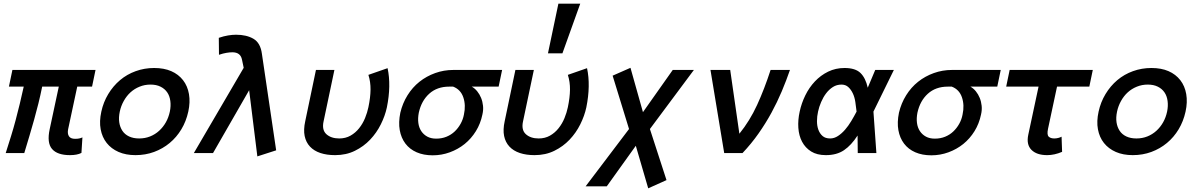

<svg xmlns="http://www.w3.org/2000/svg" viewBox="-20 -838 6591 1051"><path d="M353 -130.9Q348.1 -106.9 357.2 -92.5Q366.2 -78.1 391.1 -78.1Q404.8 -78.1 413.8 -80.1Q422.9 -82 431.2 -85.9L425.8 -1Q402.8 11.2 362.8 11.2Q293.9 11.2 264.9 -22.5Q235.8 -56.2 252 -130.9L301.8 -363.8H210.9Q201.2 -315.9 190.2 -271.5Q179.2 -227.1 167 -183.6Q154.8 -140.1 141.4 -95Q127.9 -49.8 112.8 0H11.2Q26.9 -48.8 40.5 -93Q54.2 -137.2 65.7 -180.7Q77.1 -224.1 88.1 -269Q99.1 -314 109.9 -363.8H28.8L47.9 -455.1H502.9L483.9 -363.8H402.8Z M1010.7 -227.1Q999 -173.8 972.9 -130.4Q946.8 -86.9 908.9 -55.4Q871.1 -23.9 823.5 -6.3Q775.9 11.2 721.7 11.2Q668.9 11.2 628.9 -6.3Q588.9 -23.9 564 -55.4Q539.1 -86.9 531 -130.4Q522.9 -173.8 534.7 -227.1Q545.9 -278.8 572.5 -323Q599.1 -367.2 637 -399.2Q674.8 -431.2 722.9 -448.5Q771 -465.8 823.7 -465.8Q877.9 -465.8 917.5 -448.5Q957 -431.2 981.9 -399.2Q1006.8 -367.2 1014.4 -323Q1022 -278.8 1010.7 -227.1ZM909.7 -227.1Q916 -257.8 912.4 -285.4Q908.7 -313 895.3 -332.5Q881.8 -352.1 858.9 -363.5Q835.9 -375 803.7 -375Q772 -375 743.9 -363.5Q715.8 -352.1 694.3 -332.5Q672.9 -313 657.5 -285.4Q642.1 -257.8 635.7 -227.1Q628.9 -194.8 632.8 -168.5Q636.7 -142.1 649.9 -122.1Q663.1 -102.1 686.5 -91.1Q710 -80.1 741.7 -80.1Q773.9 -80.1 801.5 -91.1Q829.1 -102.1 851.1 -122.1Q873 -142.1 887.9 -168.5Q902.8 -194.8 909.7 -227.1Z M1388.7 18.1 1343.8 -344.2 1146 0H1041L1314 -466.8L1304.7 -511.2Q1296.9 -551.8 1252 -551.8Q1237.8 -551.8 1219.7 -548.8Q1201.7 -545.9 1178.7 -538.1L1177.7 -630.9Q1204.6 -640.1 1228.3 -644Q1252 -647.9 1272 -647.9Q1329.6 -647.9 1367.7 -625.5Q1405.8 -603 1413.6 -543.9L1491.7 -15.1Z M1814.5 11.2Q1768.6 11.2 1733.6 -0.5Q1698.7 -12.2 1676.8 -35.6Q1654.8 -59.1 1647.7 -93.5Q1640.6 -127.9 1650.9 -174.8L1709.5 -455.1H1810.5L1751.5 -174.8Q1740.7 -127 1766.6 -103.5Q1792.5 -80.1 1836.9 -80.1Q1871.6 -80.1 1898.7 -95.5Q1925.8 -110.8 1945.8 -136Q1965.8 -161.1 1978.3 -191.7Q1990.7 -222.2 1996.6 -251Q2007.8 -304.2 2008.3 -347.2Q2008.8 -390.1 1996.6 -428.2L2101.6 -464.8Q2111.8 -418 2110.8 -364Q2109.9 -310.1 2097.7 -250Q2087.9 -204.1 2064.7 -157.5Q2041.5 -110.8 2006.1 -73.5Q1970.7 -36.1 1922.6 -12.5Q1874.5 11.2 1814.5 11.2Z M2562.5 -363.8Q2579.6 -354 2592.5 -337.9Q2605.5 -321.8 2613.5 -302Q2621.6 -282.2 2624 -259Q2626.5 -235.8 2620.6 -210.9Q2610.4 -161.1 2585 -120.1Q2559.6 -79.1 2523.7 -50Q2487.8 -21 2442.6 -4.4Q2397.5 12.2 2348.6 12.2Q2298.8 12.2 2260.7 -4.4Q2222.7 -21 2199.2 -52Q2175.8 -83 2168.2 -125.5Q2160.6 -168 2171.4 -221.2Q2183.6 -272.9 2210.7 -316.4Q2237.8 -359.9 2276.1 -390.4Q2314.5 -420.9 2362.1 -438Q2409.7 -455.1 2461.4 -455.1H2728.5L2709.5 -363.8ZM2438.5 -363.8Q2372.6 -363.8 2329.6 -325Q2286.6 -286.1 2272.5 -221.2Q2266.6 -190.9 2270 -165Q2273.4 -139.2 2286.1 -120.1Q2298.8 -101.1 2319.1 -90.1Q2339.4 -79.1 2367.7 -79.1Q2398.4 -79.1 2424.1 -89.6Q2449.7 -100.1 2468.8 -118.2Q2487.8 -136.2 2501.2 -160.2Q2514.6 -184.1 2519.5 -210.9Q2530.8 -262.2 2516.1 -305.2Q2501.5 -348.1 2460.4 -363.8Z M2906.2 11.2Q2860.4 11.2 2825.4 -0.5Q2790.5 -12.2 2768.6 -35.6Q2746.6 -59.1 2739.5 -93.5Q2732.4 -127.9 2742.7 -174.8L2801.3 -455.1H2902.3L2843.3 -174.8Q2832.5 -127 2858.4 -103.5Q2884.3 -80.1 2928.7 -80.1Q2963.4 -80.1 2990.5 -95.5Q3017.6 -110.8 3037.6 -136Q3057.6 -161.1 3070.1 -191.7Q3082.5 -222.2 3088.4 -251Q3099.6 -304.2 3100.1 -347.2Q3100.6 -390.1 3088.4 -428.2L3193.4 -464.8Q3203.6 -418 3202.6 -364Q3201.7 -310.1 3189.5 -250Q3179.7 -204.1 3156.5 -157.5Q3133.3 -110.8 3097.9 -73.5Q3062.5 -36.1 3014.4 -12.5Q2966.3 11.2 2906.2 11.2ZM3156.2 -817.9 3058.6 -545.9H2979.5L3036.6 -817.9Z M3528.3 192.9 3460.4 -40 3301.3 182.1H3185.5L3423.3 -131.8L3333.5 -423.8L3431.2 -466.8L3499.5 -224.1L3662.6 -455.1H3778.3L3537.6 -131.8L3628.4 147.9Z M3944.3 0 3869.1 -455.1H3977.1L4027.3 -106Q4084.5 -176.8 4124.3 -263.4Q4164.1 -350.1 4198.2 -455.1H4304.2Q4284.2 -397 4259.3 -337.9Q4234.4 -278.8 4202.9 -220.9Q4171.4 -163.1 4132.3 -107.4Q4093.3 -51.8 4044.4 0Z M4458 -227.1Q4452.1 -201.2 4452.1 -175Q4452.1 -148.9 4459.7 -127.9Q4467.3 -106.9 4482.7 -93.5Q4498 -80.1 4524.4 -80.1Q4546.4 -80.1 4566.9 -93.5Q4587.4 -106.9 4605.7 -127.9Q4624 -148.9 4639.6 -175Q4655.3 -201.2 4668.9 -227.1Q4666 -252.9 4662.1 -279.5Q4658.2 -306.2 4648.2 -327.1Q4638.2 -348.1 4623.3 -361.6Q4608.4 -375 4586.4 -375Q4560.1 -375 4539.1 -361.6Q4518.1 -348.1 4502.2 -327.1Q4486.3 -306.2 4474.9 -279.5Q4463.4 -252.9 4458 -227.1ZM4357.4 -227.1Q4367.2 -272.9 4388.2 -315.9Q4409.2 -358.9 4440.7 -392.3Q4472.2 -425.8 4513.2 -445.8Q4554.2 -465.8 4603 -465.8Q4662.1 -465.8 4690.2 -438.5Q4718.3 -411.1 4730 -357.9L4771 -455.1H4873L4761.2 -227.1L4777.3 0H4675.3L4674.3 -96.2Q4640.1 -43 4600.1 -15.9Q4560.1 11.2 4501 11.2Q4452.1 11.2 4420.2 -8.8Q4388.2 -28.8 4370.6 -62Q4353 -95.2 4350.1 -138.2Q4347.2 -181.2 4357.4 -227.1Z M5292 -363.8Q5309.1 -354 5322 -337.9Q5335 -321.8 5343 -302Q5351.1 -282.2 5353.5 -259Q5356 -235.8 5350.1 -210.9Q5339.8 -161.1 5314.5 -120.1Q5289.1 -79.1 5253.2 -50Q5217.3 -21 5172.1 -4.4Q5127 12.2 5078.1 12.2Q5028.3 12.2 4990.2 -4.4Q4952.1 -21 4928.7 -52Q4905.3 -83 4897.7 -125.5Q4890.1 -168 4900.9 -221.2Q4913.1 -272.9 4940.2 -316.4Q4967.3 -359.9 5005.6 -390.4Q5043.9 -420.9 5091.6 -438Q5139.2 -455.1 5190.9 -455.1H5458L5439 -363.8ZM5168 -363.8Q5102.1 -363.8 5059.1 -325Q5016.1 -286.1 5002 -221.2Q4996.1 -190.9 4999.5 -165Q5002.9 -139.2 5015.6 -120.1Q5028.3 -101.1 5048.6 -90.1Q5068.8 -79.1 5097.2 -79.1Q5127.9 -79.1 5153.6 -89.6Q5179.2 -100.1 5198.2 -118.2Q5217.3 -136.2 5230.7 -160.2Q5244.1 -184.1 5249 -210.9Q5260.3 -262.2 5245.6 -305.2Q5231 -348.1 5189.9 -363.8Z M5506.8 -455.1H5961.9L5942.9 -363.8H5766.1L5716.8 -132.8Q5710 -100.1 5720.5 -90.1Q5731 -80.1 5751 -80.1Q5762.2 -80.1 5773.2 -83Q5784.2 -85.9 5791 -89.8L5793.9 -6.8Q5752 11.2 5711.9 11.2Q5654.8 11.2 5626 -17.8Q5597.2 -46.9 5608.9 -101.1L5665 -363.8H5487.8Z M6469.7 -227.1Q6458 -173.8 6431.9 -130.4Q6405.8 -86.9 6367.9 -55.4Q6330.1 -23.9 6282.5 -6.3Q6234.9 11.2 6180.7 11.2Q6127.9 11.2 6087.9 -6.3Q6047.9 -23.9 6022.9 -55.4Q5998 -86.9 5990 -130.4Q5981.9 -173.8 5993.7 -227.1Q6004.9 -278.8 6031.5 -323Q6058.1 -367.2 6095.9 -399.2Q6133.8 -431.2 6181.9 -448.5Q6230 -465.8 6282.7 -465.8Q6336.9 -465.8 6376.5 -448.5Q6416 -431.2 6440.9 -399.2Q6465.8 -367.2 6473.4 -323Q6481 -278.8 6469.7 -227.1ZM6368.7 -227.1Q6375 -257.8 6371.3 -285.4Q6367.7 -313 6354.2 -332.5Q6340.8 -352.1 6317.9 -363.5Q6294.9 -375 6262.7 -375Q6231 -375 6202.9 -363.5Q6174.8 -352.1 6153.3 -332.5Q6131.8 -313 6116.5 -285.4Q6101.1 -257.8 6094.7 -227.1Q6087.9 -194.8 6091.8 -168.5Q6095.7 -142.1 6108.9 -122.1Q6122.1 -102.1 6145.5 -91.1Q6168.9 -80.1 6200.7 -80.1Q6232.9 -80.1 6260.5 -91.1Q6288.1 -102.1 6310.1 -122.1Q6332 -142.1 6346.9 -168.5Q6361.8 -194.8 6368.7 -227.1Z"/></svg>

Font: Anonymous Pro
Style: Bold Italic
Weight: 700
Italic angle: -12°
Monospace: yes
Designer: Mark Simonson
Version: Version 1.003